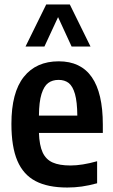

<svg xmlns="http://www.w3.org/2000/svg" viewBox="-20 -828 505 858"><path d="M439.5 -234H154Q156 -178.5 170.5 -147Q185 -115.5 215 -102Q245 -88.5 295 -88.5Q346.5 -88.5 414 -107.5V-9Q377.5 1 345.8 5.5Q314 10 280.5 10Q193.5 10 138.8 -18.8Q84 -47.5 57.5 -109.8Q31 -172 31 -274.5Q31 -414.5 86.2 -484.2Q141.5 -554 242.5 -554Q439.5 -554 439.5 -271ZM154 -311.5H325.5Q325 -373 315 -408Q305 -443 287 -457Q269 -471 242 -471Q214 -471 195.2 -457Q176.5 -443 165.5 -408Q154.5 -373 154 -311.5ZM384.5 -620H300L239.5 -751.5L178.5 -620H94L186.5 -808H292Z"/></svg>

Font: Encode Sans Condensed SemiBold
Style: Regular
Weight: 600
Width: 3
Designer: Multiple Designers
Foundry: Impallari Type
Version: Version 2.000